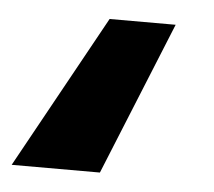

<svg xmlns="http://www.w3.org/2000/svg" viewBox="-54 -192 404 362"><g transform="rotate(5 148.5 -11.0)"><path d="M265 -156 147 134H-20L140 -156Z"/></g></svg>

Font: Fira Sans Black
Style: Italic
Weight: 900
Italic angle: -8°
Designer: Carrois Corporate & Edenspiekermann AG
Foundry: Carrois Corporate GbR & Edenspiekermann AG
Version: Version 4.203